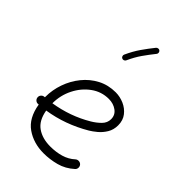

<svg xmlns="http://www.w3.org/2000/svg" viewBox="-255 -968 1092 1092"><g transform="rotate(45 291.0 -421.5)"><path d="M500 -43.9Q459 -6.8 409.4 6.3Q359.9 19.5 310.1 19.5Q229 19.5 169.4 -22Q109.9 -63.5 94.7 -157.2Q92.3 -156.7 89.8 -156.7Q78.6 -155.8 70.3 -163.1Q62 -170.4 61 -181.6Q60.1 -192.9 67.4 -201.4Q74.7 -210 85.9 -210.9Q88.4 -210.9 90.3 -211.4Q90.3 -212.9 90.3 -214.8Q90.3 -270.5 109.1 -324.2Q127.9 -377.9 163.1 -421.4Q198.2 -464.8 247.1 -490.5Q295.9 -516.1 355.5 -516.1Q389.6 -516.1 422.4 -502Q455.1 -487.8 476.6 -460.4Q498 -433.1 498 -393.1Q498 -357.4 481.4 -330.1Q464.8 -302.7 442.1 -283.9Q419.4 -265.1 401.4 -254.4Q281.7 -183.6 148.9 -163.1Q160.6 -94.2 203.1 -64.5Q245.6 -34.7 310.1 -34.7Q355 -34.7 394.3 -46.1Q433.6 -57.6 462.9 -84.5Q471.2 -91.8 482.7 -91.3Q494.1 -90.8 502 -82.5Q509.3 -74.2 508.8 -62.7Q508.3 -51.3 500 -43.9ZM354.5 -461.9Q295.4 -461.9 247.8 -427.2Q200.2 -392.6 172.4 -336.9Q144.5 -281.2 144.5 -217.3Q268.1 -236.8 371.6 -298.3Q400.4 -315.4 422.6 -337.6Q444.8 -359.9 444.8 -389.6Q444.8 -422.9 418 -442.4Q391.1 -461.9 354.5 -461.9ZM362.3 -859.9Q367.7 -855.5 368.7 -848.1Q369.6 -840.8 365.2 -835.4Q337.9 -801.3 313.7 -766.8Q289.6 -732.4 269 -687Q266.1 -680.7 259.3 -678Q252.4 -675.3 246.1 -678.2Q239.7 -680.7 237.1 -687.7Q234.4 -694.8 237.3 -701.2Q259.3 -749.5 284.9 -786.1Q310.5 -822.8 337.9 -856.9Q342.3 -862.3 349.9 -863.3Q357.4 -864.3 362.3 -859.9Z"/></g></svg>

Font: Mikhak-DS1-FD Light
Style: Regular
Weight: 300
Designer: Amin Abedi
Version: Version 3.2